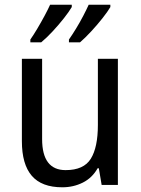

<svg xmlns="http://www.w3.org/2000/svg" viewBox="-20 -786 599 816"><path d="M481 -536V0H412L400 -71H395Q372 -30 332 -10Q292 10 245 10Q157 10 115 -39Q73 -88 73 -186V-536H159V-195Q159 -63 259 -63Q336 -63 366 -111.5Q396 -160 396 -255V-536ZM449 -756Q438 -737 415.5 -708.5Q393 -680 367 -652Q341 -624 320 -606H273V-618Q287 -638 303.5 -665Q320 -692 334 -719Q348 -746 357 -766H449ZM285 -756Q274 -737 252 -709Q230 -681 204 -653Q178 -625 155 -606H109V-618Q123 -638 139 -665Q155 -692 169.5 -719Q184 -746 193 -766H285Z"/></svg>

Font: Noto Sans Telugu SemiCondensed
Style: Regular
Weight: 400
Width: 4
Designer: Jelle Bosma - Monotype Design Team
Foundry: Monotype Imaging Inc.
Version: Version 2.005; ttfautohint (v1.8.4.7-5d5b)